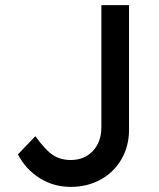

<svg xmlns="http://www.w3.org/2000/svg" viewBox="-20 -720 622 750"><path d="M50 -117 118 -188Q159 -132 188 -113.5Q217 -95 256 -95Q310 -95 343 -130.5Q376 -166 376 -223V-700H484V-213Q484 -150 455 -99Q426 -48 374 -19Q322 10 256 10Q189 10 134.5 -24.5Q80 -59 50 -117Z"/></svg>

Font: Easer Grotesk Variable
Style: Regular
Weight: 400
Designer: Boardeaser, Bonnie Shaver-Troup, Thomas Jockin
Foundry: Lexend
Version: Version 1.001;Glyphs 3.1.2 (3151)